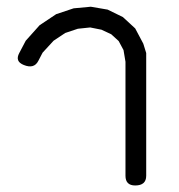

<svg xmlns="http://www.w3.org/2000/svg" viewBox="-20 -531 540 579"><path d="M304.7 -502 350.6 -479.5 387.7 -445.3 412.1 -399.4 420.9 -371.1V-1Q420.9 28.3 387.7 28.3Q358.4 28.3 358.4 -1V-344.7L352.5 -379.9L337.9 -407.2L315.4 -427.7L286.1 -441.4L252 -448.2L214.8 -444.3L176.8 -431.6L141.6 -408.2L108.4 -372.1L95.7 -347.7Q83 -322.3 51.8 -335Q24.4 -345.7 38.1 -371.1L57.6 -408.2L99.6 -455.1L149.4 -488.3L202.1 -505.9L253.9 -510.7Z"/></svg>

Font: B2 Hana
Style: Regular
Weight: 500
Version: 2020-08-05; (max)